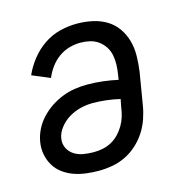

<svg xmlns="http://www.w3.org/2000/svg" viewBox="-85 -608 671 696"><g transform="rotate(-15 250.0 -260.0)"><path d="M203 8Q179 8 155.5 5Q132 2 110.5 -5.5Q89 -13 70.5 -26.5Q52 -40 40.5 -59Q29 -78 24.5 -101Q20 -124 24 -148Q28 -172 39 -194Q50 -216 67.5 -234.5Q85 -253 105.5 -266.5Q126 -280 149 -289Q172 -298 195.5 -301.5Q219 -305 242 -305Q272 -305 301 -301.5Q330 -298 357 -292L360 -312Q363 -330 363.5 -348.5Q364 -367 360.5 -384Q357 -401 347.5 -415.5Q338 -430 324 -440Q310 -450 293 -454Q276 -458 257 -458Q237 -458 215.5 -452Q194 -446 175.5 -432.5Q157 -419 143.5 -400.5Q130 -382 122 -362L55 -390Q68 -420 89.5 -447Q111 -474 139 -493Q167 -512 199 -520Q231 -528 263 -528Q292 -528 320.5 -522Q349 -516 372.5 -502Q396 -488 412 -465.5Q428 -443 435.5 -416Q443 -389 442.5 -359.5Q442 -330 438 -301L418 -181Q414 -156 405.5 -131Q397 -106 382.5 -83.5Q368 -61 347.5 -42.5Q327 -24 303 -12.5Q279 -1 253.5 3.5Q228 8 203 8ZM203 -62Q220 -62 237 -65.5Q254 -69 269.5 -77.5Q285 -86 297.5 -99Q310 -112 319 -127.5Q328 -143 333 -159.5Q338 -176 340 -192L346 -223Q321 -229 295 -232Q269 -235 243 -235Q221 -235 198.5 -229.5Q176 -224 155.5 -212Q135 -200 119.5 -180.5Q104 -161 101 -140Q98 -120 106.5 -103.5Q115 -87 130.5 -77.5Q146 -68 165 -65Q184 -62 203 -62Z"/></g></svg>

Font: Iosevka Fixed
Style: Italic
Weight: 400
Italic angle: -9°
Monospace: yes
Designer: Belleve Invis
Foundry: Belleve Invis
Version: Version 33.2.4